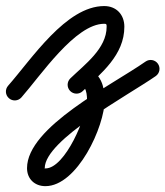

<svg xmlns="http://www.w3.org/2000/svg" viewBox="-30 -310 560 650"><path d="M0.2 22.5C12.6 33.5 31.5 32.3 42.5 19.8C107.1 -53.4 224.8 -229.5 322.8 -229.5C330.8 -229.5 331 -227.6 331 -219.5C331 -145.4 257.1 -92 208.1 -44.6C196.2 -33 195.9 -14 207.4 -2.1C219 9.8 238 10.1 249.9 -1.4C312.8 -62.4 391 -123.3 391 -219.5C391 -260.2 364.2 -289.5 322.8 -289.5C193.6 -289.5 77.1 -110.1 -2.5 -19.8C-13.5 -7.4 -12.3 11.5 0.2 22.5ZM249.9 -1.4C249.9 -1.4 249.9 -1.4 249.9 -1.4C253 -4.4 258.7 -11.4 262.2 -11.4C263.9 -11.4 256.2 -13.4 257 -11.9C262.8 -1.2 264.6 14.5 264.6 26.6C264.6 82.6 191.1 260.2 123.7 260.2C122.3 260.2 120.8 260.1 119.5 259.7C118.8 259.5 121.5 259.8 121.5 259.1C121.5 163.4 405.3 11.9 497.2 -52.4C510.8 -61.9 514.1 -80.6 504.6 -94.2C495.1 -107.8 476.4 -111.1 462.8 -101.6C347.6 -20.9 61.5 119.9 61.5 259.1C61.5 295.9 87.5 320.2 123.7 320.2C231.6 320.2 324.6 118.2 324.6 26.6C324.6 -12 310.6 -71.4 262.2 -71.4C241.1 -71.4 222.7 -58.7 208.1 -44.6C196.2 -33 195.9 -14 207.4 -2.1C219 9.8 238 10.1 249.9 -1.4Z"/></svg>

Font: FRB American Cursive
Style: Bold Italic
Weight: 700
Italic angle: -25°
Version: Version 2.0;Modular Font Editor K font №1